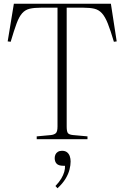

<svg xmlns="http://www.w3.org/2000/svg" viewBox="-20 -743 664 1025"><path d="M176 0V-15L252 -22Q269 -24 278 -32Q287 -40 287 -68V-702H200Q163 -702 139 -696.5Q115 -691 98.5 -672.5Q82 -654 68.5 -617.5Q55 -581 37 -520L21 -522L54 -723H572L603 -522L588 -520Q570 -581 555.5 -617.5Q541 -654 524 -672.5Q507 -691 483.5 -696.5Q460 -702 424 -702H336V-67Q336 -41 342.5 -32.5Q349 -24 370 -22L447 -15V0ZM287 262 276 250Q296 229 307 210.5Q318 192 323 174.5Q328 157 327 142H319Q293 142 282.5 131Q272 120 272 101Q272 91 276 82Q280 73 289 67.5Q298 62 311 62Q328 62 338 70Q348 78 352.5 91Q357 104 357 119Q357 139 351 162.5Q345 186 330 211Q315 236 287 262Z"/></svg>

Font: Literata 60pt ExtraLight
Style: Regular
Weight: 250
Designer: Latin by Veronika Burian and Jose Scaglione. Greek by Irene Vlachou. Cyrillic by Vera Evstafieva.
Foundry: TypeTogether
Version: Version 3.103;gftools[0.9.29]